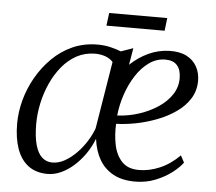

<svg xmlns="http://www.w3.org/2000/svg" viewBox="-50 -742 909 807"><g transform="rotate(5 404.0 -338.0)"><path d="M492.5 -548 480.5 -477Q515 -510 557.2 -529.5Q599.5 -549 645.5 -550Q689 -551 717.8 -536Q746.5 -521 761 -494.5Q775.5 -468 775.5 -435Q775.5 -392.5 754.2 -359Q733 -325.5 697.2 -300.8Q661.5 -276 618 -259.5Q574.5 -243 530.5 -234.5Q486.5 -226 448 -225Q445.5 -179.5 454 -137Q462.5 -94.5 487.8 -67.2Q513 -40 560.5 -40Q603.5 -40 647.8 -58.8Q692 -77.5 731 -116.5L746.5 -87.5Q732 -67 702.5 -44.2Q673 -21.5 633.5 -5.8Q594 10 548 10Q492.5 10 455 -11Q417.5 -32 396.5 -69Q375.5 -106 369.5 -155Q356 -120 334.8 -89.8Q313.5 -59.5 287.8 -37Q262 -14.5 234.2 -2.2Q206.5 10 179.5 10Q130.5 10 98 -14.2Q65.5 -38.5 49.5 -83.5Q33.5 -128.5 33.5 -190Q33.5 -238.5 47 -289Q60.5 -339.5 87 -386Q113.5 -432.5 151 -469.8Q188.5 -507 236.5 -528.5Q284.5 -550 342 -550Q370.5 -550 396 -544Q421.5 -538 441 -530ZM364 -198.5 410.5 -482.5Q398 -496.5 378.2 -503.8Q358.5 -511 334 -511Q291.5 -510.5 257 -491.8Q222.5 -473 195.8 -440.5Q169 -408 150.8 -367.5Q132.5 -327 123 -282.8Q113.5 -238.5 113.5 -196Q113.5 -142 123.2 -107.2Q133 -72.5 151.2 -56Q169.5 -39.5 194.5 -39.5Q221.5 -39.5 247.5 -54.2Q273.5 -69 296.5 -92.5Q319.5 -116 337 -144Q354.5 -172 364 -198.5ZM631.5 -512Q594 -512 562.8 -489.8Q531.5 -467.5 507.8 -430.8Q484 -394 469 -349.5Q454 -305 449.5 -260Q497 -262.5 541.2 -277Q585.5 -291.5 621 -315.2Q656.5 -339 677 -370.2Q697.5 -401.5 697.5 -438.5Q697.5 -474 681 -493Q664.5 -512 631.5 -512ZM378.5 -686.5H623.5L617 -632.5H371.5Z"/></g></svg>

Font: Merriweather 60pt Light
Style: Italic
Weight: 300
Italic angle: -7.8°
Version: Version 2.101